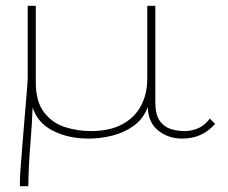

<svg xmlns="http://www.w3.org/2000/svg" viewBox="-20 -469 790 665"><path d="M49 176Q48 157 51 117Q54 77 58 27.5Q62 -22 66 -70Q70 -118 73 -154Q76 -190 76 -201V-449H104V-184Q104 -117 132.5 -80Q161 -43 204.5 -29Q248 -15 294 -15Q360 -15 403.5 -38.5Q447 -62 468.5 -103Q490 -144 490 -195V-449H518V-115Q518 -74 532 -52.5Q546 -31 569 -23Q592 -15 620 -15Q641 -15 662 -23Q683 -31 698 -48L707 -58L725 -40Q681 11 611 11Q563 11 528 -17Q493 -45 492 -98Q476 -57 443.5 -33.5Q411 -10 370 0.5Q329 11 287 11Q217 11 163.5 -16Q110 -43 93 -97Q91 -41 85 32.5Q79 106 78 176Z"/></svg>

Font: Inconsolata ExtraExpanded ExtraLight
Style: Regular
Weight: 200
Width: 8
Monospace: yes
Designer: Raph Levien, Cyreal, Brenton Simpson
Foundry: Raph Levien, Cyreal, Google
Version: Version 3.100; ttfautohint (v1.8.4.7-5d5b)